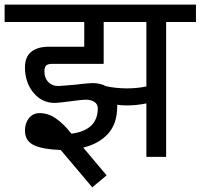

<svg xmlns="http://www.w3.org/2000/svg" viewBox="-40 -678 867 830"><path d="M678.2 -583V0H592.8V-231Q550.8 -222.2 507.8 -222.2Q487.8 -222.2 466.8 -225.1V-219.2Q466.8 -143.1 427 -99.6Q387.2 -56.2 319.8 -40L420.9 80.1L358.9 131.8L223.1 -28.8H222.2V-29.8Q147.9 -31.7 107.9 -49.8Q67.9 -67.9 67.9 -113.8Q67.9 -146 85.4 -167.5Q103 -189 130.9 -189Q168 -189 200.9 -166.5Q233.9 -144 269 -100.1Q382.8 -115.2 382.8 -210Q382.8 -227.1 368.4 -237.1Q354 -247.1 331.1 -247.1Q314 -247.1 265.1 -240.2Q249 -238.3 226.6 -235.6Q204.1 -232.9 198.2 -232.9Q141.1 -232.9 104.5 -277.3Q67.9 -321.8 67.9 -386.2Q67.9 -432.1 95 -454.1Q122.1 -476.1 172.9 -476.1H324.2V-583H-20V-658.2H807.1V-583ZM408.2 -583V-401.9H185.1Q166 -401.9 158.9 -394Q151.9 -386.2 151.9 -369.1Q151.9 -341.3 168.5 -323.7Q185.1 -306.2 211.9 -306.2Q221.7 -306.2 286.1 -312Q342.3 -318.8 359.9 -318.8Q393.1 -318.8 418.9 -305.2Q459 -296.4 507.8 -295.9Q552.7 -295.9 592.8 -304.2V-583Z"/></svg>

Font: Sarala
Style: Regular
Weight: 400
Designer: Andres Torresi
Foundry: Huerta Tipografica
Version: Version 1.004;PS 001.003;hotconv 1.0.70;makeotf.lib2.5.58329